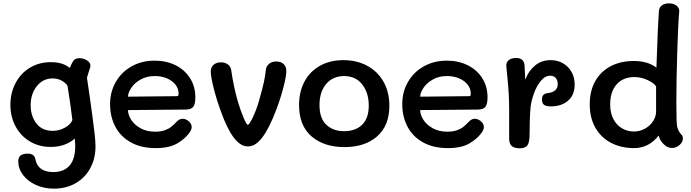

<svg xmlns="http://www.w3.org/2000/svg" viewBox="-20 -876 4127 1146"><path d="M550 -1Q550 70 519 127.5Q488 185 431.5 217.5Q375 250 301 250Q243 250 194.5 228Q146 206 117.5 168.5Q89 131 89 87Q89 63 103 52Q117 41 146 41Q185 41 191 74Q206 151 298 151Q361 151 395 112.5Q429 74 429 -4Q429 -25 426 -49Q403 -27 366 -13Q329 1 283 1Q212 1 157 -32.5Q102 -66 72 -123.5Q42 -181 42 -250Q42 -321 72.5 -379.5Q103 -438 158 -471.5Q213 -505 284 -505Q356 -505 397 -470Q404 -490 414 -507Q425 -529 454 -529Q477 -529 498 -516.5Q519 -504 520 -484Q520 -482 518 -472Q512 -456 499 -412Q518 -286 533 -172Q540 -120 545 -75.5Q550 -31 550 -1ZM412 -160Q400 -261 383 -363Q374 -380 349.5 -394Q325 -408 294 -408Q237 -408 200 -362Q163 -316 163 -248Q163 -184 197 -139.5Q231 -95 295 -95Q334 -95 369 -115Q404 -135 412 -160Z M637 -254Q637 -328 671.5 -387.5Q706 -447 766.5 -480.5Q827 -514 903 -514Q972 -514 1027 -487Q1082 -460 1114 -410Q1146 -360 1146 -294Q1146 -255 1133.5 -238.5Q1121 -222 1087 -222L744 -219Q744 -191 763 -161Q782 -131 819 -110.5Q856 -90 906 -90Q940 -90 963.5 -98.5Q987 -107 1002 -119Q1017 -131 1037 -152Q1052 -167 1070 -167Q1089 -167 1106.5 -152Q1124 -137 1124 -118Q1124 -104 1113 -87Q1089 -51 1040.5 -21.5Q992 8 910 8Q822 8 760.5 -26.5Q699 -61 668 -120.5Q637 -180 637 -254ZM1033 -302Q1041 -302 1043.5 -305Q1046 -308 1046 -316Q1046 -362 1005 -392Q964 -422 903 -422Q856 -422 819.5 -401.5Q783 -381 763.5 -351.5Q744 -322 744 -299Z M1296 -218Q1272 -283 1255 -351.5Q1238 -420 1238 -449Q1238 -475 1255 -489.5Q1272 -504 1299 -504Q1323 -504 1339.5 -492Q1356 -480 1360 -458Q1374 -359 1400 -269Q1416 -215 1434 -173Q1452 -131 1459 -131Q1468 -131 1489.5 -176.5Q1511 -222 1525 -271Q1547 -348 1555 -385Q1563 -422 1567 -461Q1570 -482 1586.5 -495.5Q1603 -509 1629 -509Q1656 -509 1672.5 -494Q1689 -479 1689 -452Q1689 -422 1672.5 -357.5Q1656 -293 1629 -221Q1588 -113 1547 -57.5Q1506 -2 1460 -2Q1414 -2 1373.5 -57Q1333 -112 1296 -218Z M1765 -249Q1765 -328 1797 -388.5Q1829 -449 1889 -483Q1949 -517 2030 -517Q2110 -517 2172.5 -483Q2235 -449 2269.5 -387.5Q2304 -326 2304 -245Q2304 -126 2231 -62Q2158 2 2036 2Q1914 2 1839.5 -62Q1765 -126 1765 -249ZM2181 -246Q2181 -322 2142 -372Q2103 -422 2034 -422Q1967 -422 1927 -375Q1887 -328 1887 -249Q1887 -170 1927.5 -131.5Q1968 -93 2034 -93Q2102 -93 2141.5 -131.5Q2181 -170 2181 -246Z M2381 -254Q2381 -328 2415.5 -387.5Q2450 -447 2510.5 -480.5Q2571 -514 2647 -514Q2716 -514 2771 -487Q2826 -460 2858 -410Q2890 -360 2890 -294Q2890 -255 2877.5 -238.5Q2865 -222 2831 -222L2488 -219Q2488 -191 2507 -161Q2526 -131 2563 -110.5Q2600 -90 2650 -90Q2684 -90 2707.5 -98.5Q2731 -107 2746 -119Q2761 -131 2781 -152Q2796 -167 2814 -167Q2833 -167 2850.5 -152Q2868 -137 2868 -118Q2868 -104 2857 -87Q2833 -51 2784.5 -21.5Q2736 8 2654 8Q2566 8 2504.5 -26.5Q2443 -61 2412 -120.5Q2381 -180 2381 -254ZM2777 -302Q2785 -302 2787.5 -305Q2790 -308 2790 -316Q2790 -362 2749 -392Q2708 -422 2647 -422Q2600 -422 2563.5 -401.5Q2527 -381 2507.5 -351.5Q2488 -322 2488 -299Z M3410 -371Q3410 -309 3370.5 -275Q3331 -241 3269 -241Q3239 -241 3227 -250.5Q3215 -260 3215 -281Q3215 -301 3223.5 -309.5Q3232 -318 3248 -320Q3309 -327 3309 -374Q3309 -396 3297.5 -410Q3286 -424 3264 -424Q3233 -424 3207.5 -392.5Q3182 -361 3166.5 -317Q3151 -273 3147 -238Q3141 -177 3141 -76Q3141 -26 3128 -8.5Q3115 9 3082 9Q3050 9 3035 -4Q3020 -17 3019 -45V-217Q3019 -272 3016.5 -315Q3014 -358 3008 -419L3002 -481Q3000 -503 3016 -516.5Q3032 -530 3060 -530Q3107 -530 3111 -486Q3113 -451 3115 -400Q3134 -452 3173 -484.5Q3212 -517 3266 -517Q3328 -517 3369 -476Q3410 -435 3410 -371Z M3500 -254Q3500 -333 3532.5 -391Q3565 -449 3624.5 -480.5Q3684 -512 3763 -512Q3847 -512 3898 -472Q3906 -716 3913 -810Q3914 -831 3930.5 -843.5Q3947 -856 3973 -856Q4001 -856 4019 -841.5Q4037 -827 4034 -804Q4028 -745 4022.5 -571Q4017 -397 4017 -264Q4017 -138 4022 -119Q4029 -90 4051 -68Q4056 -61 4056 -50Q4056 -28 4036 -10.5Q4016 7 3992 7Q3972 7 3956 -3Q3941 -14 3929.5 -28.5Q3918 -43 3911 -67Q3886 -33 3848.5 -12.5Q3811 8 3764 8Q3688 8 3628 -23Q3568 -54 3534 -113Q3500 -172 3500 -254ZM3896 -210V-360Q3884 -380 3845.5 -398Q3807 -416 3767 -416Q3699 -416 3660.5 -372.5Q3622 -329 3622 -252Q3622 -201 3641.5 -164.5Q3661 -128 3693.5 -109.5Q3726 -91 3764 -91Q3798 -91 3828.5 -107.5Q3859 -124 3877.5 -152Q3896 -180 3896 -210Z"/></svg>

Font: Mali SemiBold
Style: Regular
Weight: 600
Designer: Kitiyaporn Chalermlarp | Katatrad Aksorn Co.,Ltd.
Foundry: Cadson Demak Co.,Ltd.
Version: Version 1.000; ttfautohint (v1.6)